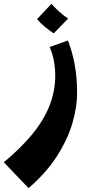

<svg xmlns="http://www.w3.org/2000/svg" viewBox="-100 -611 472 1001"><path d="M49 370 -80 235Q9 161 68.5 88.5Q128 16 158 -60Q188 -136 188 -217Q188 -256 181 -293.5Q174 -331 159 -366L254 -400Q277 -342 289.5 -274Q302 -206 302 -125Q302 -53 277.5 31Q253 115 198 201.5Q143 288 49 370ZM180 -437Q156 -453 133 -472Q110 -491 93 -511L168 -591Q188 -569 208.5 -550.5Q229 -532 255 -514Z"/></svg>

Font: Marhey Light Medium
Style: Regular
Weight: 500
Version: Version 1.000